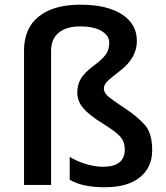

<svg xmlns="http://www.w3.org/2000/svg" viewBox="-20 -785 706 815"><path d="M470.7 -352.1 517.1 -320.8Q562 -290.5 594 -255.6Q626 -220.7 626 -147.5Q626 -74.2 573.7 -32.2Q521.5 9.8 425.3 9.8Q329.1 9.8 275.9 -22V-119.1Q304.2 -101.1 343.8 -89.1Q383.3 -77.1 416 -77.1Q509.8 -77.1 509.8 -150.9Q509.8 -180.7 492.9 -202.1Q476.1 -223.6 417.5 -259.8Q358.9 -295.9 333.5 -325.7Q308.1 -355.5 308.1 -391.6Q308.1 -427.7 324.7 -453.4Q341.3 -479 377 -505.4Q412.6 -531.7 428.2 -552.5Q443.8 -573.2 443.8 -603.5Q443.8 -633.8 411.1 -653.3Q378.4 -672.9 320.3 -672.9Q262.2 -672.9 229.5 -646.5Q196.8 -620.1 196.8 -568.8V0H82V-570.8Q82 -665 144.8 -715.1Q207.5 -765.1 320.8 -765.1Q434.1 -765.1 497.6 -724.1Q561 -683.1 561 -611.3Q561 -539.6 491.2 -485.8Q447.3 -452.1 434.1 -438Q420.9 -423.8 420.9 -409.7Q420.9 -395.5 431.9 -383.1Q442.9 -370.6 470.7 -352.1Z"/></svg>

Font: OpenSans-Semibold
Style: Regular
Weight: 600
Foundry: Ascender Corporation
Version: Version 1.10